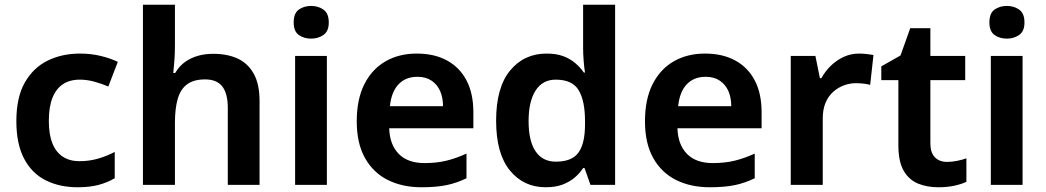

<svg xmlns="http://www.w3.org/2000/svg" viewBox="-20 -780 4411 810"><path d="M308 10Q231 10 172.5 -19.5Q114 -49 81.5 -111Q49 -173 49 -269Q49 -369 84.5 -431.5Q120 -494 180.5 -524Q241 -554 318 -554Q364 -554 405 -544Q446 -534 477 -519L437 -415Q409 -427 378 -435.5Q347 -444 317 -444Q274 -444 245 -424.5Q216 -405 201 -366.5Q186 -328 186 -270Q186 -213 201 -175.5Q216 -138 245 -119Q274 -100 315 -100Q357 -100 394.5 -111Q432 -122 464 -139V-28Q433 -10 396 0Q359 10 308 10Z M718 -589Q718 -551 715.5 -521Q713 -491 711 -472H719Q736 -501 760.5 -518.5Q785 -536 815 -544.5Q845 -553 879 -553Q940 -553 983.5 -532.5Q1027 -512 1051 -468Q1075 -424 1075 -354V0H941V-325Q941 -385 918 -415Q895 -445 845 -445Q797 -445 769 -424Q741 -403 729.5 -362Q718 -321 718 -262V0H583V-760H718Z M1359 -544V0H1225V-544ZM1293 -755Q1322 -755 1344.5 -739.5Q1367 -724 1367 -685Q1367 -648 1344.5 -632.5Q1322 -617 1293 -617Q1262 -617 1240.5 -632.5Q1219 -648 1219 -685Q1219 -724 1240.5 -739.5Q1262 -755 1293 -755Z M1738 -554Q1813 -554 1866.5 -524.5Q1920 -495 1948.5 -440Q1977 -385 1977 -307V-239H1622Q1624 -170 1662 -131Q1700 -92 1771 -92Q1822 -92 1863 -102Q1904 -112 1948 -132V-28Q1907 -8 1864 1Q1821 10 1758 10Q1678 10 1616.5 -20.5Q1555 -51 1520 -113Q1485 -175 1485 -268Q1485 -361 1517 -424.5Q1549 -488 1606 -521Q1663 -554 1738 -554ZM1741 -456Q1691 -456 1661 -424Q1631 -392 1625 -332H1849Q1849 -368 1837 -395.5Q1825 -423 1801 -439.5Q1777 -456 1741 -456Z M2282 10Q2189 10 2131 -61Q2073 -132 2073 -271Q2073 -411 2132 -482.5Q2191 -554 2286 -554Q2326 -554 2355 -543.5Q2384 -533 2406 -514.5Q2428 -496 2443 -474H2448Q2445 -490 2442.5 -521Q2440 -552 2440 -576V-760H2575V0H2471L2446 -71H2440Q2426 -49 2404 -30.5Q2382 -12 2352.5 -1Q2323 10 2282 10ZM2325 -98Q2393 -98 2420.5 -136.5Q2448 -175 2448 -254V-270Q2448 -354 2421.5 -399Q2395 -444 2324 -444Q2269 -444 2239.5 -398Q2210 -352 2210 -269Q2210 -185 2239.5 -141.5Q2269 -98 2325 -98Z M2954 -554Q3029 -554 3082.5 -524.5Q3136 -495 3164.5 -440Q3193 -385 3193 -307V-239H2838Q2840 -170 2878 -131Q2916 -92 2987 -92Q3038 -92 3079 -102Q3120 -112 3164 -132V-28Q3123 -8 3080 1Q3037 10 2974 10Q2894 10 2832.5 -20.5Q2771 -51 2736 -113Q2701 -175 2701 -268Q2701 -361 2733 -424.5Q2765 -488 2822 -521Q2879 -554 2954 -554ZM2957 -456Q2907 -456 2877 -424Q2847 -392 2841 -332H3065Q3065 -368 3053 -395.5Q3041 -423 3017 -439.5Q2993 -456 2957 -456Z M3604 -554Q3620 -554 3637 -552Q3654 -550 3665 -548L3651 -422Q3640 -425 3625 -427Q3610 -429 3590 -429Q3565 -429 3540.5 -420Q3516 -411 3495.5 -393Q3475 -375 3463 -347Q3451 -319 3451 -280V0H3316V-544H3420L3439 -450H3445Q3461 -479 3485 -502.5Q3509 -526 3539.5 -540Q3570 -554 3604 -554Z M3975 -97Q3997 -97 4018.5 -101.5Q4040 -106 4057 -112V-13Q4036 -3 4006 3.5Q3976 10 3938 10Q3891 10 3853 -5.5Q3815 -21 3792.5 -59.5Q3770 -98 3770 -168V-442H3698V-500L3779 -546L3820 -661H3905V-544H4052V-442H3905V-175Q3905 -136 3924 -116.5Q3943 -97 3975 -97Z M4294 -544V0H4160V-544ZM4228 -755Q4257 -755 4279.5 -739.5Q4302 -724 4302 -685Q4302 -648 4279.5 -632.5Q4257 -617 4228 -617Q4197 -617 4175.5 -632.5Q4154 -648 4154 -685Q4154 -724 4175.5 -739.5Q4197 -755 4228 -755Z"/></svg>

Font: Noto Sans Oriya SemiBold
Style: Regular
Weight: 600
Version: Version 2.003